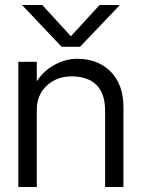

<svg xmlns="http://www.w3.org/2000/svg" viewBox="-20 -747 566 767"><path d="M299.8 -560.1H226.1L67.9 -727.1H148.9L263.2 -602.1L377.9 -727.1H459ZM399.9 -303.2Q399.9 -374 365 -408Q330.1 -441.9 266.1 -441.9Q206.1 -441.9 166.5 -404.5Q127 -367.2 127 -309.1V0H53.2V-500H127V-421.9Q153.3 -463.9 197.8 -488Q242.2 -512.2 288.1 -512.2Q371.1 -512.2 422.1 -460.9Q473.1 -409.7 473.1 -317.9V0H399.9Z"/></svg>

Font: Overused Grotesk
Style: Regular
Weight: 400
Version: Version 0.002